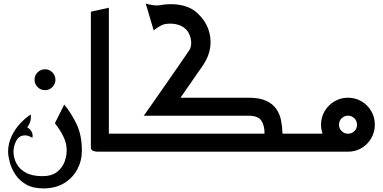

<svg xmlns="http://www.w3.org/2000/svg" viewBox="-20 -843 2128 1067"><path d="M230 -342Q206 -342 189 -359Q172 -376 172 -400Q172 -424 189 -441Q206 -458 230 -458Q254 -458 271 -441Q288 -424 288 -400Q288 -376 271 -359Q254 -342 230 -342Z M221 204Q162 204 124 181.5Q86 159 64.5 125.5Q43 92 34 57.5Q25 23 25 0Q25 -44 43.5 -84Q62 -124 91 -155.5Q120 -187 151 -207Q153 -188 149 -171Q145 -154 131 -135Q142 -130 149.5 -120.5Q157 -111 160 -100Q163 -89 160 -77Q146 -85 135.5 -88.5Q125 -92 111 -90Q83 -87 69 -58Q55 -29 55 0Q55 34 71.5 65.5Q88 97 123.5 116.5Q159 136 216 136Q267 136 297.5 112Q328 88 340.5 51.5Q353 15 350 -20Q348 -49 336 -76Q324 -103 309.5 -124.5Q295 -146 285 -158L337 -262Q375 -216 405 -154.5Q435 -93 435 -5Q435 51 409 99Q383 147 335.5 175.5Q288 204 221 204Z M525 0Q525 0 515 -0.5Q505 -1 495 -6Q485 -11 485 -23V-778L585 -800V-100H705V0Z M665 0V-100H1450Q1451 -142 1433.5 -171Q1416 -200 1360 -200H779Q805 -236 837.5 -283Q870 -330 904 -378.5Q938 -427 966.5 -468.5Q995 -510 1012.5 -535.5Q1030 -561 1030 -561Q1042 -578 1042.5 -601.5Q1043 -625 1034 -648Q1025 -671 1008 -685Q988 -702 960 -708Q932 -714 902 -710Q886 -708 866.5 -696.5Q847 -685 834 -674L790 -823Q807 -818 828 -814.5Q849 -811 869 -814Q905 -821 943.5 -819.5Q982 -818 1017 -806Q1052 -794 1079 -768Q1120 -730 1137.5 -681.5Q1155 -633 1148.5 -582Q1142 -531 1110 -483L983 -300H1360Q1422 -300 1459 -283Q1496 -266 1515.5 -237.5Q1535 -209 1542 -173.5Q1549 -138 1550 -100H1690V0Z M1650 0V-100H1850L1915 0ZM1914 0Q1873 0 1839 -20Q1805 -40 1784.5 -74.5Q1764 -109 1764 -150Q1764 -192 1784.5 -226Q1805 -260 1839 -280Q1873 -300 1914 -300Q1955 -300 1989 -280Q2023 -260 2043 -226Q2063 -192 2063 -150Q2063 -109 2043 -74.5Q2023 -40 1989 -20Q1955 0 1914 0ZM1914 -100Q1935 -100 1949.5 -114.5Q1964 -129 1964 -150Q1964 -171 1949.5 -185.5Q1935 -200 1914 -200Q1893 -200 1878.5 -185.5Q1864 -171 1864 -150Q1864 -129 1878.5 -114.5Q1893 -100 1914 -100Z"/></svg>

Font: Reem Kufi Fun
Style: Regular
Weight: 400
Designer: Khaled Hosny
Version: Version 1.005